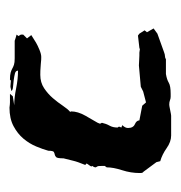

<svg xmlns="http://www.w3.org/2000/svg" viewBox="-8 -375 381 405"><g transform="rotate(-90 182.5 -172.5)"><path d="M314 -69 321 -58 317 -53 325 -39 314 -31 275 -17Q270 -15 266.5 -15Q263 -15 260 -13H229Q217 -11 210.5 -7Q204 -3 187 -3H181Q177 -3 173.5 -4.5Q170 -6 164 -6Q162 -6 152.5 -4Q143 -2 141 -2H99Q86 -2 72.5 -11.5Q59 -21 45 -25L43 -33L23 -60Q22 -61 21 -62Q20 -63 20 -68Q20 -87 26 -105.5Q32 -124 32 -138L35 -142Q35 -156 34.5 -156.5Q34 -157 32 -161Q32 -165 35 -168Q34 -169 34 -170Q34 -172 37 -175.5Q40 -179 40 -181L37 -183Q44 -200 46 -209Q48 -218 51 -229Q51 -242 53.5 -244.5Q56 -247 59 -247.5Q62 -248 64.5 -249.5Q67 -251 67 -261Q70 -272 76 -286.5Q82 -301 92.5 -313.5Q103 -326 119 -334.5Q135 -343 158 -343Q165 -342 169 -342Q173 -342 176 -342H184H187L182 -336L163 -333Q179 -333 198.5 -329Q218 -325 236 -325Q236 -330 230 -331.5Q224 -333 216.5 -334Q209 -335 202 -335.5Q195 -336 193 -339Q194 -339 197.5 -340Q201 -341 203 -341L215 -340L217 -342Q227 -342 232 -340.5Q237 -339 240.5 -337Q244 -335 248.5 -333.5Q253 -332 262 -332H299L305 -330Q311 -328 312 -328L309 -324L312 -319V-314L304 -306L311 -297L295 -287Q290 -284 280.5 -280Q271 -276 265 -276Q258 -276 255 -276.5Q252 -277 249 -277Q246 -277 241.5 -277.5Q237 -278 227 -278Q211 -278 199 -270Q187 -262 178 -251.5Q169 -241 162 -230.5Q155 -220 149 -215L150 -213Q150 -199 141 -183Q132 -167 126 -157L124 -152L126 -148Q124 -139 120 -132Q116 -125 116 -115L118 -112L116 -107L121 -105Q115 -99 115 -93Q115 -82 123 -78.5Q131 -75 131 -69L162 -63L169 -55L192 -61L202 -66L247 -70Q249 -70 257 -69.5Q265 -69 268 -69H274Q276 -69 277.5 -68.5Q279 -68 281 -68Q282 -68 282.5 -68.5Q283 -69 284 -69L310 -72Z"/></g></svg>

Font: East Sea Dokdo
Style: Regular
Weight: 400
Designer: YoonDesign Inc.
Foundry: YoonDesign Inc.
Version: Version 1.00